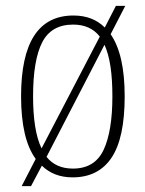

<svg xmlns="http://www.w3.org/2000/svg" viewBox="-20 -596 497 656"><path d="M102 -53Q77 -87 64.5 -140.5Q52 -194 52 -267Q52 -543 231 -543Q297 -543 338 -502L376 -576H408L358 -479Q406 -410 406 -267Q406 -124 361 -57Q316 10 228 10Q164 10 123 -30L86 40H54ZM321 -471Q289 -512 230 -512Q155 -512 124 -451Q93 -390 93 -267Q93 -210 100 -165Q107 -120 122 -89ZM229 -20Q304 -20 334 -84Q364 -148 364 -267Q364 -325 357.5 -368.5Q351 -412 337 -443L139 -60Q171 -20 229 -20Z"/></svg>

Font: Noto Serif Sinhala Condensed ExtraLight
Style: Regular
Weight: 200
Width: 3
Designer: Jelle Bosma - Monotype Design Team
Foundry: Monotype Imaging Inc.
Version: Version 2.007; ttfautohint (v1.8.4.7-5d5b)